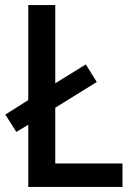

<svg xmlns="http://www.w3.org/2000/svg" viewBox="-20 -734 525 754"><path d="M91 0H461V-92H197V-311L360 -412L317 -481L197 -407V-714H91V-341L1 -284L44 -216L91 -244Z"/></svg>

Font: Noto Sans Thai Looped SemiCondensed Medium
Style: Regular
Weight: 500
Width: 4
Designer: Sasikarn Vongin, Ben Mitchell
Foundry: The Fontpad Ltd
Version: Version 1.001